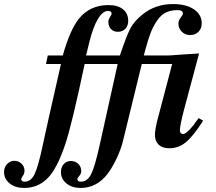

<svg xmlns="http://www.w3.org/2000/svg" viewBox="-189 -723 1065 948"><path d="M792 -140 814 -127Q764 -49 728 -20Q692 9 647 9Q613 9 594.5 -8.5Q576 -26 576 -57Q576 -85 591 -141L661 -407H511L417 -22Q407 17 385 63Q363 109 340 138Q287 205 209 205Q167 205 139.5 183Q112 161 112 127Q112 103 125.5 87.5Q139 72 161 72Q183 72 197.5 86Q212 100 212 122Q212 135 202.5 145.5Q193 156 193 161Q193 174 210 174Q242 174 260.5 138Q279 102 303 -6L392 -407H229Q166 -109 134 -13Q92 113 44 159Q-3 205 -70 205Q-113 205 -141 183Q-169 161 -169 126Q-169 103 -154 87Q-139 71 -118 71Q-98 71 -83 85Q-68 99 -68 120Q-68 134 -76 145Q-84 156 -84 162Q-84 174 -66 174Q-36 174 -17.5 135Q1 96 24 -15Q35 -69 112 -407H38L47 -449H121Q156 -574 200 -630Q255 -698 347 -698Q392 -698 418 -677.5Q444 -657 444 -620Q444 -596 430 -581Q416 -566 393 -566Q372 -566 359 -579.5Q346 -593 346 -614Q346 -627 354 -638.5Q362 -650 362 -656Q362 -669 344 -669Q318 -669 294 -628.5Q270 -588 252 -515L236 -449H403Q435 -545 454 -581.5Q473 -618 514 -651Q578 -703 665 -703Q730 -703 768.5 -677Q807 -651 807 -608Q807 -582 791 -566Q775 -550 750 -550Q725 -550 708.5 -566.5Q692 -583 692 -606Q692 -622 703 -636Q714 -650 714 -656Q714 -673 688 -673Q629 -673 598 -636Q574 -607 558.5 -570Q543 -533 521 -449H638Q644 -449 660 -450Q676 -451 714 -454Q752 -457 794 -459L719 -179Q699 -102 699 -77Q699 -71 704 -66Q709 -61 714 -61Q737 -61 792 -140Z"/></svg>

Font: STIX MathJax Latin
Style: Bold Italic
Weight: 700
Italic angle: -16.33°
Designer: MicroPress Inc., with final additions and corrections provided by Coen Hoffman, Elsevier (retired)
Version: Version 1.1.1